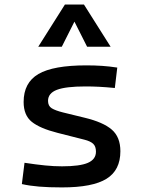

<svg xmlns="http://www.w3.org/2000/svg" viewBox="-20 -815 626 845"><path d="M252.9 9.8Q194.3 9.8 152.6 6.3Q110.8 2.9 76.2 -4.9L87.9 -98.6Q139.2 -90.8 178.5 -86.9Q217.8 -83 252.9 -83Q331.5 -83 366.9 -98.4Q402.3 -113.8 402.3 -147.5Q402.3 -170.9 389.9 -182.4Q377.4 -193.8 351.6 -200.2L232.4 -230.5Q155.8 -250 119.9 -278.8Q84 -307.6 84 -366.2Q84 -451.2 149.2 -489.3Q214.4 -527.3 359.4 -527.3Q397 -527.3 429.4 -525.1Q461.9 -522.9 496.1 -517.6L485.4 -427.7Q445.8 -431.6 415.5 -433.1Q385.3 -434.6 356.4 -434.6Q269.5 -434.6 230.5 -419.7Q191.4 -404.8 191.4 -371.1Q191.4 -348.6 207.5 -338.6Q223.6 -328.6 256.8 -320.3L352.5 -296.9Q434.1 -277.3 471.9 -244.6Q509.8 -211.9 509.8 -149.4Q509.8 -65.9 448.7 -28.1Q387.7 9.8 252.9 9.8ZM148.4 -609.4 265.6 -794.9H349.6L466.8 -609.4H363.3L302.7 -729.5H312.5L252 -609.4Z"/></svg>

Font: Cascadia Code
Style: Regular
Weight: 400
Designer: Aaron Bell
Foundry: Saja Typeworks
Version: Version 2404.023